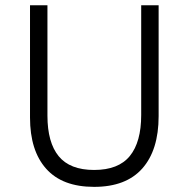

<svg xmlns="http://www.w3.org/2000/svg" viewBox="-20 -710 724 737"><path d="M341.3 7.3Q219.2 7.3 157.2 -62.3Q95.2 -131.8 95.2 -258.8V-689.9H162.1V-266.1Q162.1 -163.1 205.3 -110.4Q248.5 -57.6 341.3 -57.6Q434.6 -57.6 478.3 -111.1Q522 -164.6 522 -268.6V-689.9H588.9V-264.2Q588.9 -134.3 526.4 -63.5Q463.9 7.3 341.3 7.3Z"/></svg>

Font: HK Grotesk Legacy
Style: Regular
Weight: 400
Designer: Alfredo Marco Pradil
Foundry: Hanken Design Co.
Version: Version 2.022;PS 002.022;hotconv 1.0.88;makeotf.lib2.5.64775